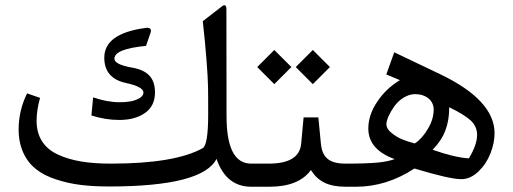

<svg xmlns="http://www.w3.org/2000/svg" viewBox="-20 -710 1949 730"><path d="M435.1 -321.3C403.3 -321.3 369.6 -327.6 334 -339.8L327.6 -271C362.8 -259.8 397.9 -253.9 433.1 -253.9C473.6 -253.9 506.3 -262.7 531.7 -280.8C556.6 -298.3 569.3 -324.2 569.3 -358.4C569.3 -414.6 540.5 -442.9 481.4 -453.1C437 -460.9 415 -472.2 415 -486.8C415 -511.7 455.1 -527.8 535.2 -535.6L552.7 -586.4C557.1 -600.6 548.8 -606.9 531.7 -603.5C428.2 -589.4 376.5 -551.8 376.5 -490.7C376.5 -438.5 403.8 -406.2 459 -394.5C503.4 -384.8 525.4 -372.6 525.4 -358.4C525.4 -349.6 520 -342.3 509.8 -336.4C488.8 -324.2 462.4 -321.3 435.1 -321.3ZM771.5 -274.9C771.5 -197.3 764.6 -154.8 750.5 -146.5C679.7 -107.4 563.5 -87.9 401.9 -87.9C315.9 -87.9 252 -98.1 199.7 -122.6C147 -147 119.1 -190.4 119.1 -251C119.1 -277.3 123.5 -306.2 132.3 -337.9L83 -355C61.5 -311.5 50.8 -265.6 50.8 -217.3C50.8 -150.4 76.7 -98.1 117.7 -66.4C137.7 -50.3 163.1 -37.6 193.4 -27.8C253.4 -7.8 315.4 -1 395 -1C631.8 -1 768.1 -36.1 803.2 -106C827.6 -35.6 871.1 -0.5 934.1 0H948.2C956.1 0 960 -12.7 960 -37.6V-49.8C960 -75.2 956.1 -87.9 948.2 -87.9H934.1C872.1 -88.4 841.3 -148.4 841.3 -268.6L840.8 -673.8C840.8 -690.9 835 -694.8 822.8 -685.1L751 -629.4C757.3 -574.7 761.7 -525.4 765.1 -481.9C768.6 -438.5 770.5 -403.8 771 -378.4C771.5 -353 771.5 -318.4 771.5 -274.9Z M1104.5 -455.1 1169.4 -390.1 1234.4 -455.1 1169.4 -520ZM958 -455.1 1022.9 -390.1 1087.9 -455.1 1022.9 -520ZM942.9 -87.9C924.8 -87.9 916 -75.2 916 -49.8V-37.6C916 -12.7 924.8 0 942.9 0H1003.9C1078.6 0 1131.3 -21 1162.1 -63.5C1189.5 -20 1228 0 1294.9 0H1303.7C1311.5 0 1315.4 -12.7 1315.4 -37.6V-49.8C1315.4 -75.2 1311.5 -87.9 1303.7 -87.9H1293.9C1231.4 -87.9 1205.6 -111.3 1200.2 -162.6L1190.4 -263.7H1134.3L1125 -163.1C1120.1 -112.8 1079.1 -87.9 1001.5 -87.9Z M1628.9 -293.5C1628.9 -269 1621.6 -244.6 1606.9 -220.2C1592.3 -195.3 1575.7 -176.8 1557.1 -164.6C1540.5 -168.9 1524.9 -173.8 1510.3 -179.7C1495.6 -185.5 1481.9 -193.8 1468.8 -204.6C1455.6 -214.8 1449.2 -226.1 1449.2 -238.3C1449.2 -253.9 1461.4 -280.8 1479.5 -306.2C1497.6 -331.1 1527.8 -352.1 1557.6 -352.1C1600.1 -352.1 1628.9 -328.1 1628.9 -293.5ZM1688 -302.2C1724.6 -284.7 1751.5 -268.1 1768.6 -252.9C1785.6 -237.8 1793.9 -218.8 1793.9 -196.8C1793.9 -172.4 1783.7 -142.6 1762.7 -107.9C1727.5 -109.9 1681.6 -120.6 1625 -140.6C1669.4 -186 1688 -235.8 1688 -302.2ZM1733.9 -28.8C1756.8 -28.8 1778.8 -38.6 1798.8 -57.6C1818.8 -76.7 1834 -99.6 1844.7 -126.5C1855 -153.3 1860.4 -178.7 1860.4 -203.6C1860.4 -287.1 1791 -362.3 1652.8 -428.2L1479 -511.2L1448.7 -426.8L1500.5 -405.3C1465.8 -384.3 1437 -357.4 1414.6 -323.7C1391.6 -290 1380.4 -255.9 1380.4 -221.2C1380.4 -168 1413.6 -129.4 1480.5 -105C1462.4 -98.6 1440.9 -94.2 1415 -91.8C1389.2 -89.4 1350.1 -87.9 1298.3 -87.9C1280.3 -87.9 1271.5 -75.2 1271.5 -49.8V-37.6C1271.5 -12.7 1280.3 0 1298.3 0H1334C1410.6 0 1484.9 -22.9 1555.7 -69.3C1644.5 -42.5 1704.1 -28.8 1733.9 -28.8Z"/></svg>

Font: Sahel
Style: Regular
Weight: 400
Foundry: Saber Rastikerdar (saber.rastikerdar@gmail.com)
Version: Version 3.4.0